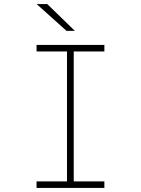

<svg xmlns="http://www.w3.org/2000/svg" viewBox="-20 -920 690 940"><path d="M159 0V-32H308V-668H159V-700H491V-668H341V-32H491V0ZM305.5 -769 159.5 -900H211.5L346.5 -769Z"/></svg>

Font: Trispace Thin Thin
Style: Regular
Weight: 250
Version: Version 1.210